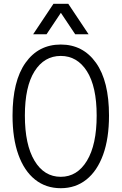

<svg xmlns="http://www.w3.org/2000/svg" viewBox="-20 -976 640 1011"><path d="M300 15Q221.5 15 164.5 -30.5Q107.5 -76 76.8 -161.5Q46 -247 46 -367.5Q46 -549 114.2 -645.2Q182.5 -741.5 300 -741.5Q417 -741.5 485.5 -645.2Q554 -549 554 -367.5Q554 -247 523 -161.5Q492 -76 435 -30.5Q378 15 300 15ZM300 -45Q386.5 -45 437.8 -129.5Q489 -214 489 -367.5Q489 -520 437.8 -600.8Q386.5 -681.5 300 -681.5Q213 -681.5 162 -600.8Q111 -520 111 -367.5Q111 -214 161.8 -129.5Q212.5 -45 300 -45ZM154.5 -795.5 261.5 -956H339.5L446.5 -795.5H376L300.5 -908.5L225 -795.5Z"/></svg>

Font: Spline Sans Mono Light
Style: Regular
Weight: 300
Monospace: yes
Version: Version 1.004